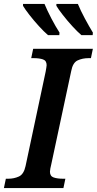

<svg xmlns="http://www.w3.org/2000/svg" viewBox="-41 -964 496 984"><path d="M-21 0 -11 -48H1Q31 -48 56 -59.5Q81 -71 90 -113L193 -597Q195 -609 196.5 -617.5Q198 -626 198 -630Q198 -653 179.5 -659.5Q161 -666 131 -666H119L129 -714H435L425 -666H413Q382 -666 357 -654.5Q332 -643 324 -600L222 -123Q219 -111 217 -100.5Q215 -90 215 -84Q215 -61 234 -54.5Q253 -48 282 -48H294L284 0ZM376 -784Q355 -802 329 -830.5Q303 -859 280.5 -888Q258 -917 248 -934V-944H358Q372 -910 394 -869Q416 -828 435 -797L434 -784ZM205 -784Q184 -802 158 -830.5Q132 -859 109.5 -888Q87 -917 77 -934V-944H187Q201 -910 222.5 -869Q244 -828 264 -797L263 -784Z"/></svg>

Font: Noto Serif SemiCondensed SemiBold
Style: Italic
Weight: 600
Width: 4
Italic angle: -12°
Designer: Monotype Design Team
Foundry: Monotype Imaging Inc.
Version: Version 2.014; ttfautohint (v1.8.4.7-5d5b)